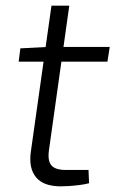

<svg xmlns="http://www.w3.org/2000/svg" viewBox="-20 -651 408 679"><path d="M225 -631 153 -119Q148 -82 162 -66Q176 -50 212 -50H293L295 -3Q280 1 260 3.5Q240 6 222.5 7Q205 8 195 8Q134 8 107.5 -24Q81 -56 89 -114L162 -631ZM368 -485 360 -433H46L52 -480L147 -485Z"/></svg>

Font: Exo 2 Light
Style: Italic
Weight: 300
Italic angle: -8°
Designer: Natanael Gama
Foundry: Natanael Gama
Version: Version 2.010